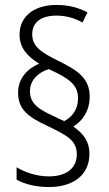

<svg xmlns="http://www.w3.org/2000/svg" viewBox="-20 -781 440 775"><path d="M53 -407C53 -338 96 -308 169 -274C246 -236 290 -217 290 -158C290 -106 253 -69 177 -69C130 -69 80 -85 47 -106V-56C78 -38 125 -26 177 -26C281 -26 341 -79 341 -160C341 -209 318 -241 276 -270C314 -294 342 -334 342 -391C342 -466 292 -498 214 -536C148 -569 110 -592 110 -643C110 -691 146 -718 208 -718C248 -718 283 -707 313 -690L333 -731C297 -750 258 -761 208 -761C116 -761 59 -714 59 -641C59 -587 91 -553 138 -524C91 -504 53 -465 53 -407ZM101 -412C101 -460 136 -489 177 -502C265 -462 295 -436 295 -384C295 -338 270 -308 239 -292L195 -313C136 -340 101 -363 101 -412Z"/></svg>

Font: Noto Sans Arabic Cond Light
Style: Regular
Weight: 300
Width: 3
Designer: Monotype Design Team, Nadine Chahine, Nizar Qandah and Khaled Hosny
Foundry: Monotype Imaging Inc.
Version: Version 2.012